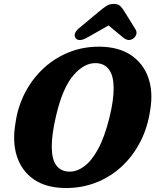

<svg xmlns="http://www.w3.org/2000/svg" viewBox="-20 -952 797 985"><path d="M493.5 -712.5Q590.5 -711 653 -668.5Q715.5 -626 740.8 -553.5Q766 -481 751 -390Q738 -298 699.2 -223.5Q660.5 -149 601.8 -95.5Q543 -42 469 -14Q395 14 311.5 12.5Q215.5 11 153.5 -31.8Q91.5 -74.5 67 -149.2Q42.5 -224 59.5 -321.5Q71 -403.5 107.8 -475Q144.5 -546.5 202 -600.2Q259.5 -654 333.5 -683.8Q407.5 -713.5 493.5 -712.5ZM333.5 -71.5Q372 -70 410.5 -97.5Q449 -125 482.8 -186.5Q516.5 -248 541.5 -349Q553 -396 558.2 -433.8Q563.5 -471.5 563 -501.5Q562.5 -563.5 539.5 -594.8Q516.5 -626 475 -628Q414.5 -631.5 358.2 -567.5Q302 -503.5 268.5 -361.5Q256.5 -311.5 251 -271.5Q245.5 -231.5 245.5 -200.5Q245.5 -135 268.5 -104Q291.5 -73 333.5 -71.5ZM426 -758.5Q385 -736 368.5 -755.5Q361 -764 364 -777.8Q367 -791.5 384.5 -806.5L484 -889.5Q506.5 -908.5 524 -920.2Q541.5 -932 563.5 -932Q586 -932 597.5 -920.5Q609 -909 620.5 -889.5L674.5 -802.5Q683.5 -788 679 -775Q674.5 -762 664.5 -755Q640 -737 613 -758.5L537 -821.5Z"/></svg>

Font: Fraunces 72pt S100
Style: Bold Italic
Weight: 700
Italic angle: -16°
Version: Version 1.000; ttfautohint (v1.8.3)